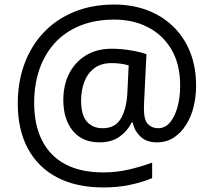

<svg xmlns="http://www.w3.org/2000/svg" viewBox="-20 -734 939 843"><path d="M841 -357Q841 -311 830.5 -267Q820 -223 798 -187.5Q776 -152 744 -130.5Q712 -109 668 -109Q622 -109 595.5 -135.5Q569 -162 563 -196H558Q540 -159 505 -134Q470 -109 417 -109Q341 -109 299.5 -160Q258 -211 258 -295Q258 -361 284 -411.5Q310 -462 357.5 -491Q405 -520 470 -520Q514 -520 556.5 -512.5Q599 -505 623 -496L613 -293Q612 -275 612 -267.5Q612 -260 612 -257Q612 -205 630.5 -188Q649 -171 674 -171Q705 -171 726.5 -196.5Q748 -222 759.5 -264.5Q771 -307 771 -358Q771 -451 733.5 -515.5Q696 -580 630.5 -614Q565 -648 482 -648Q397 -648 331 -621Q265 -594 220.5 -545Q176 -496 153 -429.5Q130 -363 130 -283Q130 -185 165 -116.5Q200 -48 267.5 -12.5Q335 23 433 23Q494 23 549.5 9.5Q605 -4 648 -20V48Q605 66 551.5 77.5Q498 89 433 89Q315 89 231 45Q147 1 102.5 -81.5Q58 -164 58 -280Q58 -373 87 -452.5Q116 -532 171 -590.5Q226 -649 304.5 -681.5Q383 -714 482 -714Q560 -714 625.5 -689.5Q691 -665 739.5 -618.5Q788 -572 814.5 -506Q841 -440 841 -357ZM336 -293Q336 -229 361.5 -200Q387 -171 430 -171Q486 -171 510.5 -213Q535 -255 539 -322L545 -447Q532 -451 512 -454Q492 -457 471 -457Q422 -457 392 -433Q362 -409 349 -371.5Q336 -334 336 -293Z"/></svg>

Font: lbangla15
Style: Book
Weight: 400
Designer: Jelle Bosma - Monotype Design Team
Foundry: Monotype Imaging Inc.
Version: Version 2.003